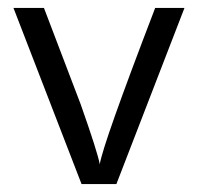

<svg xmlns="http://www.w3.org/2000/svg" viewBox="-20 -465 501 485"><path d="M14 -445H91L184 -201Q227 -79 232 -50Q240 -101 372 -445H446L274 0H186Z"/></svg>

Font: CMU Sans Serif
Style: Medium
Weight: 500
Version: Version 0.7.0